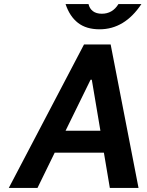

<svg xmlns="http://www.w3.org/2000/svg" viewBox="-20 -917 715 937"><path d="M487 -172H247L163 0H23L390 -700H520L656 0H516ZM470 -279 428 -528H422L300 -279ZM300 -897H412Q417 -875 433.5 -862.5Q450 -850 477 -850Q529 -850 558 -897H670Q588 -774 466 -774Q401 -774 360.5 -805.5Q320 -837 300 -897Z"/></svg>

Font: Be Vietnam
Style: Bold Italic
Weight: 700
Italic angle: -9.66701°
Designer: Gabriel Lam
Foundry: TypeRant
Version: Version 3.000